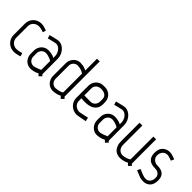

<svg xmlns="http://www.w3.org/2000/svg" viewBox="126 -1601 2513 2513"><g transform="rotate(45 1382.5 -344.5)"><path d="M105 -148Q105 -124 113.5 -104.5Q122 -85 137 -71Q152 -57 171.5 -49.5Q191 -42 213 -42Q223 -42 238 -44.5Q253 -47 267 -50Q284 -54 302 -59L318 -13Q298 -6 280 -2Q264 2 245.5 5Q227 8 213 8Q180 8 151.5 -3.5Q123 -15 101.5 -36Q80 -57 67.5 -85.5Q55 -114 55 -148V-357Q55 -391 67.5 -419.5Q80 -448 101 -468Q122 -488 150.5 -499.5Q179 -511 212 -511Q228 -511 245.5 -507Q263 -503 278 -498Q296 -493 313 -486L301 -443Q286 -448 270 -452Q256 -456 241 -459Q226 -462 212 -462Q168 -462 136.5 -433.5Q105 -405 105 -357Z M634 -243Q634 -244 625 -249.5Q616 -255 600.5 -261.5Q585 -268 564 -273.5Q543 -279 520 -279Q503 -279 487.5 -272Q472 -265 461 -253Q450 -241 443.5 -225.5Q437 -210 437 -192V-129Q437 -111 443.5 -95.5Q450 -80 461 -68.5Q472 -57 487 -50Q502 -43 519 -43Q534 -43 553.5 -48.5Q573 -54 591 -61Q612 -69 634 -79ZM685 -49 704 -31 668 5 641 -22Q609 -4 574.5 3Q540 10 520 10Q492 10 467.5 -1.5Q443 -13 425 -32.5Q407 -52 397 -78Q387 -104 387 -133V-189Q387 -218 397 -243.5Q407 -269 425 -288Q443 -307 467.5 -318Q492 -329 520 -329Q527 -329 541.5 -328Q556 -327 572.5 -324Q589 -321 606 -315.5Q623 -310 635 -301V-335Q635 -358 626.5 -380.5Q618 -403 604 -421Q590 -439 571 -450Q552 -461 530 -461Q522 -461 501.5 -456Q481 -451 459 -446Q433 -440 403 -432L389 -479Q422 -487 450 -494Q474 -500 497 -505Q520 -510 530 -510Q562 -510 590 -495Q618 -480 639 -455.5Q660 -431 672 -399.5Q684 -368 684 -335Z M1046 -78V-423Q1011 -446 980 -452Q949 -458 932 -458Q897 -458 873 -432.5Q849 -407 849 -371V-128Q849 -110 855.5 -94.5Q862 -79 873 -67.5Q884 -56 899 -49Q914 -42 931 -42Q940 -42 958 -44.5Q976 -47 994.5 -51.5Q1013 -56 1028 -62.5Q1043 -69 1046 -78ZM1047 -481V-699H1097V-48L1119 -26L1083 9L1053 -21Q1021 -3 987 3Q953 9 932 9Q904 9 880 -2Q856 -13 838 -32Q820 -51 809.5 -77Q799 -103 799 -132V-368Q799 -397 809.5 -422.5Q820 -448 838 -467.5Q856 -487 880 -498Q904 -509 932 -509Q949 -509 978 -505.5Q1007 -502 1047 -481Z M1387 -241H1389Q1407 -241 1422 -248.5Q1437 -256 1448 -268.5Q1459 -281 1465.5 -297Q1472 -313 1472 -331V-373Q1472 -397 1463 -413.5Q1454 -430 1439.5 -440Q1425 -450 1405.5 -454.5Q1386 -459 1365 -459Q1346 -459 1328.5 -453Q1311 -447 1298 -436Q1285 -425 1277 -409Q1269 -393 1269 -373V-242ZM1217 -368Q1217 -398 1227.5 -424Q1238 -450 1256.5 -469Q1275 -488 1299.5 -499Q1324 -510 1353 -510H1387Q1415 -510 1440 -499Q1465 -488 1484 -469Q1503 -450 1513.5 -424Q1524 -398 1524 -368V-335Q1524 -293 1509 -264.5Q1494 -236 1468 -218Q1442 -200 1407.5 -192.5Q1373 -185 1334 -185Q1318 -185 1302 -186Q1286 -187 1269 -189V-129Q1276 -89 1306.5 -65.5Q1337 -42 1376 -42Q1380 -42 1401.5 -46.5Q1423 -51 1447 -56Q1475 -62 1509 -70L1521 -17Q1484 -9 1454 -4Q1428 1 1404.5 5Q1381 9 1376 9Q1344 9 1315 -2.5Q1286 -14 1264 -35Q1242 -56 1229.5 -84.5Q1217 -113 1217 -147Z M1863 -243Q1863 -244 1854 -249.5Q1845 -255 1829.5 -261.5Q1814 -268 1793 -273.5Q1772 -279 1749 -279Q1732 -279 1716.5 -272Q1701 -265 1690 -253Q1679 -241 1672.5 -225.5Q1666 -210 1666 -192V-129Q1666 -111 1672.5 -95.5Q1679 -80 1690 -68.5Q1701 -57 1716 -50Q1731 -43 1748 -43Q1763 -43 1782.5 -48.5Q1802 -54 1820 -61Q1841 -69 1863 -79ZM1914 -49 1933 -31 1897 5 1870 -22Q1838 -4 1803.5 3Q1769 10 1749 10Q1721 10 1696.5 -1.5Q1672 -13 1654 -32.5Q1636 -52 1626 -78Q1616 -104 1616 -133V-189Q1616 -218 1626 -243.5Q1636 -269 1654 -288Q1672 -307 1696.5 -318Q1721 -329 1749 -329Q1756 -329 1770.5 -328Q1785 -327 1801.5 -324Q1818 -321 1835 -315.5Q1852 -310 1864 -301V-335Q1864 -358 1855.5 -380.5Q1847 -403 1833 -421Q1819 -439 1800 -450Q1781 -461 1759 -461Q1751 -461 1730.5 -456Q1710 -451 1688 -446Q1662 -440 1632 -432L1618 -479Q1651 -487 1679 -494Q1703 -500 1726 -505Q1749 -510 1759 -510Q1791 -510 1819 -495Q1847 -480 1868 -455.5Q1889 -431 1901 -399.5Q1913 -368 1913 -335Z M2049 -74Q2037 -99 2035 -124.5Q2033 -150 2033 -177V-500H2085V-146Q2085 -120 2092.5 -100.5Q2100 -81 2112.5 -68Q2125 -55 2141 -48Q2157 -41 2174 -41Q2206 -41 2238.5 -52.5Q2271 -64 2289 -77V-500H2340V-50L2362 -29L2326 7L2296 -23Q2267 -7 2234 0.5Q2201 8 2175 8Q2139 8 2104 -10.5Q2069 -29 2049 -74Z M2740 -138Q2740 -64 2703 -27Q2666 10 2608 10Q2590 10 2571 7Q2552 4 2533 -4L2450 -37L2470 -81L2552 -48Q2567 -42 2581.5 -39.5Q2596 -37 2609 -37Q2644 -37 2668 -64Q2692 -91 2692 -142Q2692 -163 2683.5 -178Q2675 -193 2662.5 -202.5Q2650 -212 2634.5 -216.5Q2619 -221 2606 -221Q2570 -221 2541 -227.5Q2512 -234 2491.5 -250.5Q2471 -267 2460 -294Q2449 -321 2449 -362Q2449 -435 2488.5 -472.5Q2528 -510 2586 -510Q2603 -510 2621.5 -505.5Q2640 -501 2660 -494L2693 -482L2674 -439Q2650 -448 2635.5 -452.5Q2621 -457 2612.5 -459Q2604 -461 2599.5 -461.5Q2595 -462 2590 -462H2585Q2550 -462 2523.5 -434.5Q2497 -407 2497 -357Q2497 -336 2506 -320Q2515 -304 2529 -292.5Q2543 -281 2558.5 -275.5Q2574 -270 2588 -270Q2619 -270 2647 -264.5Q2675 -259 2695.5 -244.5Q2716 -230 2728 -204Q2740 -178 2740 -138Z"/></g></svg>

Font: Marvel
Style: Regular
Weight: 400
Designer: Carolina Trebol
Foundry: Carolina Trebol
Version: Version 1.001